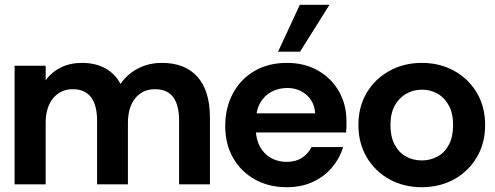

<svg xmlns="http://www.w3.org/2000/svg" viewBox="-20 -771 2072 803"><path d="M41 0V-496H171V-435Q195 -469 234 -488.5Q273 -508 322 -508Q379 -508 420 -485.5Q461 -463 484 -420Q512 -461 557 -484.5Q602 -508 657 -508Q754 -508 806 -449.5Q858 -391 858 -279V0H729V-267Q729 -331 704.5 -364.5Q680 -398 628 -398Q577 -398 546 -360.5Q515 -323 515 -256V0H386V-267Q386 -331 360.5 -364.5Q335 -398 284 -398Q234 -398 202.5 -360.5Q171 -323 171 -256V0Z M1180 12Q1104 12 1046 -20.5Q988 -53 955 -110.5Q922 -168 922 -244Q922 -321 954.5 -381Q987 -441 1045 -474.5Q1103 -508 1180 -508Q1254 -508 1310 -476Q1366 -444 1397.5 -389Q1429 -334 1429 -264Q1429 -254 1429 -242Q1429 -230 1427 -217H1016V-297H1298Q1295 -345 1262 -374Q1229 -403 1181 -403Q1145 -403 1115 -387Q1085 -371 1067.5 -339.5Q1050 -308 1050 -259V-231Q1050 -189 1067 -158Q1084 -127 1113 -110.5Q1142 -94 1179 -94Q1217 -94 1243 -111Q1269 -128 1283 -156H1415Q1401 -109 1368.5 -70.5Q1336 -32 1288 -10Q1240 12 1180 12ZM1143 -555 1234 -751H1358L1235 -555Z M1744 12Q1669 12 1609 -21Q1549 -54 1514 -113Q1479 -172 1479 -248Q1479 -325 1514 -383.5Q1549 -442 1609.5 -475Q1670 -508 1744 -508Q1819 -508 1879 -475Q1939 -442 1974 -383.5Q2009 -325 2009 -248Q2009 -172 1974 -113Q1939 -54 1879 -21Q1819 12 1744 12ZM1744 -100Q1780 -100 1810 -116.5Q1840 -133 1857.5 -166Q1875 -199 1875 -248Q1875 -297 1857 -330Q1839 -363 1809.5 -379.5Q1780 -396 1745 -396Q1709 -396 1679 -379Q1649 -362 1631 -329.5Q1613 -297 1613 -248Q1613 -199 1630.5 -166Q1648 -133 1678 -116.5Q1708 -100 1744 -100Z"/></svg>

Font: Host Grotesk Light
Style: Bold
Weight: 700
Version: Version 1.003